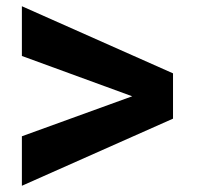

<svg xmlns="http://www.w3.org/2000/svg" viewBox="-20 -608 644 623"><path d="M51 -587.8 541.4 -370V-223L51 -5.2V-165.8L409 -295.6L51 -426.4Z"/></svg>

Font: Work Sans
Style: Regular
Weight: 400
Designer: Wei Huang
Foundry: Wei Huang
Version: Version 2.006; ttfautohint (v1.8.1.43-b0c9)